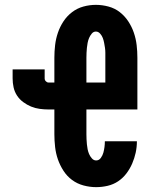

<svg xmlns="http://www.w3.org/2000/svg" viewBox="-20 -763 640 791"><path d="M376 8Q350 8 324 1Q298 -6 277 -21.5Q256 -37 241.5 -59.5Q227 -82 218.5 -106.5Q210 -131 207 -157.5Q204 -184 204 -210V-312H180Q162 -312 143.5 -314.5Q125 -317 108 -324Q91 -331 75.5 -342.5Q60 -354 50 -369.5Q40 -385 36 -403Q32 -421 32 -440V-477H164V-440Q164 -433 169 -428Q174 -423 180 -423H204V-525Q204 -551 207 -577Q210 -603 218.5 -628Q227 -653 241.5 -675Q256 -697 277 -713Q298 -729 323.5 -736Q349 -743 375 -743Q401 -743 427 -736Q453 -729 473.5 -713Q494 -697 508.5 -675Q523 -653 531.5 -628Q540 -603 543 -577Q546 -551 546 -525V-312H336V-210Q336 -200 336.5 -189.5Q337 -179 338 -168.5Q339 -158 341 -148Q343 -138 347 -128.5Q351 -119 358.5 -110.5Q366 -102 376 -102Q388 -102 395.5 -112.5Q403 -123 406 -134.5Q409 -146 410.5 -157.5Q412 -169 412 -181H544Q544 -157 539 -134Q534 -111 524.5 -89Q515 -67 500.5 -48Q486 -29 466.5 -16Q447 -3 423.5 2.5Q400 8 376 8ZM336 -423H414V-525Q414 -535 414 -545.5Q414 -556 412.5 -566Q411 -576 409 -586.5Q407 -597 403.5 -606.5Q400 -616 392.5 -624.5Q385 -633 375 -633Q365 -633 358 -624.5Q351 -616 347 -606.5Q343 -597 341 -586.5Q339 -576 338 -566Q337 -556 336.5 -545.5Q336 -535 336 -525Z"/></svg>

Font: Iosevka Curly XBdEx
Style: Regular
Weight: 800
Width: 7
Monospace: yes
Designer: Belleve Invis
Foundry: Belleve Invis
Version: Version 11.1.0; ttfautohint (v1.8.3)